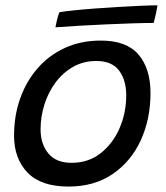

<svg xmlns="http://www.w3.org/2000/svg" viewBox="-20 -688 626 724"><path d="M238.5 15.5Q134.5 15.5 83.8 -37.2Q33 -90 33 -176.5Q33 -251.5 56 -316.5Q79 -381.5 122 -430.8Q165 -480 225.2 -507.5Q285.5 -535 360 -535Q457.5 -535 502.5 -482Q547.5 -429 547.5 -337.5Q547.5 -239 510.8 -159Q474 -79 404.8 -31.8Q335.5 15.5 238.5 15.5ZM250 -74Q314 -74 360.2 -110.8Q406.5 -147.5 431.2 -205.5Q456 -263.5 456 -328.5Q456 -386 429 -422Q402 -458 343 -458Q294.5 -458 255.8 -436Q217 -414 189.5 -377Q162 -340 147.5 -294Q133 -248 133 -200Q133 -145 162.2 -109.5Q191.5 -74 250 -74ZM559.5 -601.5Q527.5 -601.5 481.2 -600Q435 -598.5 382.8 -596.2Q330.5 -594 280 -591Q229.5 -588 189 -585Q191.5 -599 195.2 -614.2Q199 -629.5 204 -642Q222 -645 257.2 -648.8Q292.5 -652.5 336.8 -655.8Q381 -659 426.5 -661.8Q472 -664.5 511 -666.2Q550 -668 574 -668Q573 -661 569 -641.5Q565 -622 559.5 -601.5Z"/></svg>

Font: Grandstander
Style: Italic
Weight: 400
Italic angle: -15°
Designer: Tyler Finck
Foundry: Etcetera Type Co
Version: Version 1.200; ttfautohint (v1.8.3)